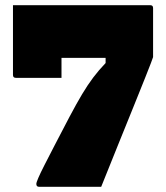

<svg xmlns="http://www.w3.org/2000/svg" viewBox="-20 -720 640 740"><path d="M370 0H131Q120 0 120 -11Q120 -22 151 -83Q182 -144 248 -270Q275 -321 296.5 -357Q318 -393 339.5 -421.5Q361 -450 387 -477V-497H217V-420H41Q30 -420 30 -431V-700H559Q570 -700 570 -689V-500Q570 -499 561.5 -476.5Q553 -454 539.5 -420.5Q526 -387 512 -352Q498 -317 487 -290Q466 -238 437 -166.5Q408 -95 370 0Z"/></svg>

Font: Recursive Sn Lnr St XBk
Style: Regular
Weight: 1000
Version: Version 1.079;hotconv 1.0.112;makeotfexe 2.5.65598; ttfautoh